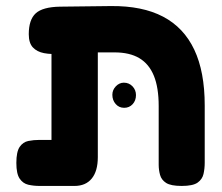

<svg xmlns="http://www.w3.org/2000/svg" viewBox="-20 -605 734 634"><path d="M111 9Q91 9 73.5 5Q56 1 45 -15Q34 -31 34 -67Q34 -104 45 -120Q56 -136 73.5 -139.5Q91 -143 110 -143H150V-483L245 -434Q210 -430 179.5 -427.5Q149 -425 125.5 -429.5Q102 -434 88.5 -448.5Q75 -463 75 -492Q75 -540 98 -561Q121 -582 178 -583L346 -585Q450 -586 518.5 -550Q587 -514 621.5 -441Q656 -368 656 -257V-68Q656 -48 652 -30.5Q648 -13 632.5 -2Q617 9 580 9Q544 9 528.5 -1Q513 -11 508.5 -27.5Q504 -44 504 -61V-255Q504 -316 488 -355Q472 -394 440 -413Q408 -432 358 -432H303V-86Q303 -40 283 -15.5Q263 9 226 9ZM390 -249Q373 -249 362 -261.5Q351 -274 351 -292Q351 -308 362.5 -320Q374 -332 389 -332Q406 -332 417.5 -320Q429 -308 429 -291Q429 -273 418 -261Q407 -249 390 -249Z"/></svg>

Font: Fredoka Light SemiBold
Style: Regular
Weight: 600
Version: Version 2.001